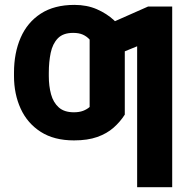

<svg xmlns="http://www.w3.org/2000/svg" viewBox="-20 -573 772 797"><path d="M286.6 -106.9Q308.6 -106.9 324.5 -112.8Q340.3 -118.7 352.1 -128.9V-304.2H498V-97.2Q479 -67.4 451.4 -43Q423.8 -18.6 383.8 -4.4Q343.8 9.8 287.1 9.8Q204.6 9.8 149.2 -25.6Q93.8 -61 65.9 -121.8Q38.1 -182.6 38.1 -257.3V-271Q38.1 -353 65.7 -416.5Q93.3 -480 149.2 -516.4Q205.1 -552.7 289.1 -552.7Q340.8 -552.7 382.1 -534.7Q423.3 -516.6 452.6 -489.5Q481.9 -462.4 498 -435.5V-273.9L352.1 -284.2V-408.7Q340.3 -421.9 324 -429.2Q307.6 -436.5 283.7 -436.5Q241.7 -436.5 220 -413.8Q198.2 -391.1 190.4 -353.5Q182.6 -315.9 182.6 -271V-257.3Q182.6 -215.8 191.9 -181.6Q201.2 -147.5 223.9 -127.2Q246.6 -106.9 286.6 -106.9ZM694.8 -545.9V204.1H549.3V-380.9L433.6 -333.5V-474.6L594.7 -545.9Z"/></svg>

Font: Inter 16pt
Style: Bold
Weight: 700
Version: Version 4.001;git-66647c0bb